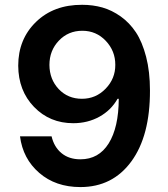

<svg xmlns="http://www.w3.org/2000/svg" viewBox="-20 -757 688 787"><path d="M316.9 -737.3Q360.8 -737.3 399.7 -726.3Q438.5 -715.3 474.9 -689.5Q511.2 -663.6 537.1 -624.5Q563 -585.4 578.9 -524.4Q594.7 -463.4 594.7 -386.2Q595.2 -200.2 518.3 -95.2Q441.4 9.8 309.6 9.8Q208 9.8 140.9 -48.3Q73.7 -106.4 62 -198.2H191.4Q201.7 -154.3 232.2 -129.2Q262.7 -104 309.6 -104Q384.8 -104 425.5 -169.2Q466.3 -234.4 466.8 -352.1H461.9Q435.5 -305.2 387.5 -278.6Q339.4 -252 280.3 -252Q184.1 -252 119.6 -318.6Q55.2 -385.3 54.7 -487.8Q54.7 -596.2 127.4 -667Q200.2 -737.8 316.9 -737.3ZM317.4 -630.9Q259.8 -630.9 221.2 -590.3Q182.6 -549.8 182.6 -490.7Q183.1 -431.6 220.7 -391.8Q258.3 -352.1 315.9 -352.1Q373 -352.1 413.1 -393.6Q453.1 -435.1 452.6 -491.7Q452.6 -548.3 413.6 -589.6Q374.5 -630.9 317.4 -630.9Z"/></svg>

Font: Interop SemBd
Style: Regular
Weight: 600
Designer: Rasmus Andersson, Google, Jang Haemin
Foundry: jhaemin
Version: Version 1.007